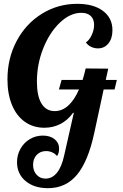

<svg xmlns="http://www.w3.org/2000/svg" viewBox="-20 -777 641 1004"><path d="M579 -309 591 -359H533L546 -418L428 -419C422 -393.7 416.7 -373.7 412 -359H302L288 -309H393C359.7 -233.7 317.3 -196 266 -196C236 -196 213 -209.2 197 -235.5C181 -261.8 173 -300 173 -350C173 -410.7 184 -468.7 206 -524C228 -579.3 257 -624.2 293 -658.5C329 -692.8 366.3 -710 405 -710C426.3 -710 442.8 -704.5 454.5 -693.5C466.2 -682.5 472 -667 472 -647C472 -629 467.8 -611.2 459.5 -593.5C451.2 -575.8 441 -563 429 -555C436.3 -545 445.5 -537.3 456.5 -532C467.5 -526.7 479.3 -524 492 -524C514.7 -524 533 -532.7 547 -550C561 -567.3 568 -590.3 568 -619C568 -661.7 551.5 -695.3 518.5 -720C485.5 -744.7 440.7 -757 384 -757C316.7 -757 255 -739.7 199 -705C143 -670.3 99 -622.8 67 -562.5C35 -502.2 19 -435.3 19 -362C19 -311.3 26.8 -266.8 42.5 -228.5C58.2 -190.2 80.7 -160.7 110 -140C139.3 -119.3 173.3 -109 212 -109C242.7 -109 270.8 -115.7 296.5 -129C322.2 -142.3 344 -161.7 362 -187H366L316 34C307.3 74.7 294.7 105.3 278 126C261.3 146.7 241.3 157 218 157C199.3 157 183.8 150.3 171.5 137C159.2 123.7 153 106.3 153 85C153 63.7 159.3 46.3 172 33C184.7 19.7 201 13 221 13C232.3 13 243.2 15.3 253.5 20C263.8 24.7 272 31 278 39C285.3 29.7 289 17 289 1C289 -19.7 281.2 -36.3 265.5 -49C249.8 -61.7 229.3 -68 204 -68C179.3 -68 156.7 -61.8 136 -49.5C115.3 -37.2 99 -20.3 87 1C75 22.3 69 45.7 69 71C69 111.7 83.8 144.5 113.5 169.5C143.2 194.5 182.3 207 231 207C293 207 343.5 183.7 382.5 137C421.5 90.3 451.7 17.3 473 -82L522 -309Z"/></svg>

Font: DonutKreme
Style: Regular
Weight: 400
Designer: Impallari Type
Foundry: Impallari Type
Version: Version 2.100